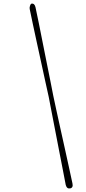

<svg xmlns="http://www.w3.org/2000/svg" viewBox="-20 -835 480 1070"><path d="M251.6 -294.7Q258.1 -260.2 267.6 -211.3Q277 -162.4 287.9 -106.4Q298.8 -50.4 309.6 5.8Q320.4 62.1 330.2 111.5Q339.9 161 346.4 195.9Q352.8 218.8 371.1 214.8Q389.2 211.2 383.7 186.9Q375.7 148.8 364.5 98.1Q353.4 47.3 341 -8.8Q328.6 -64.9 316.4 -119.7Q304.2 -174.5 294 -221.7Q283.8 -268.9 276.8 -301.9Q270.6 -334.3 261.1 -382Q251.5 -429.6 240.4 -484.9Q229.3 -540.2 218.1 -596.7Q206.9 -653.2 196.6 -704.5Q186.3 -755.7 177.9 -794.2Q172.7 -817.6 155.2 -814.5Q150.8 -813.2 147.4 -803.4Q144 -793.5 145.5 -784.9Q152.5 -749.9 163.1 -700.7Q173.7 -651.5 185.8 -595.4Q197.9 -539.3 210.3 -483.3Q222.6 -427.2 233.2 -377.9Q243.8 -328.7 251.6 -294.7Z"/></svg>

Font: Fraunces 9pt Soft Thin
Style: Italic
Weight: 100
Italic angle: -16°
Version: Version 1.000;[b76b70a41]